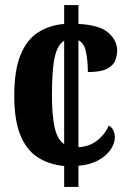

<svg xmlns="http://www.w3.org/2000/svg" viewBox="-20 -734 501 754"><path d="M232 -82Q171 -88 127 -117Q83 -146 59.5 -204.5Q36 -263 36 -358Q36 -458 60.5 -518Q85 -578 129 -606.5Q173 -635 232 -640V-714H288V-640Q371 -636 405.5 -605.5Q440 -575 440 -536Q440 -516 432.5 -496.5Q425 -477 400.5 -464Q376 -451 325 -451Q325 -494 318 -529Q311 -564 288 -576V-156Q331 -158 362 -182.5Q393 -207 407 -241Q420 -234 425.5 -221Q431 -208 431 -195Q431 -172 415 -147.5Q399 -123 367 -105Q335 -87 288 -83V0H232ZM232 -574Q206 -559 195 -510Q184 -461 184 -359Q184 -282 194.5 -234Q205 -186 232 -168Z"/></svg>

Font: Noto Serif Tamil ExtraCondensed ExtraBold
Style: Italic
Weight: 800
Width: 2
Italic angle: -12°
Designer: Indian Type Foundry, Tom Grace, and the Monotype Design Team
Foundry: Monotype Imaging Inc.
Version: Version 2.003; ttfautohint (v1.8.4.7-5d5b)